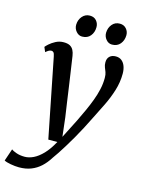

<svg xmlns="http://www.w3.org/2000/svg" viewBox="-187 -851 880 1184"><g transform="rotate(15 253.0 -259.5)"><path d="M85.5 -466Q82 -484.5 76.5 -490.8Q71 -497 63 -497Q54.5 -497 46.2 -492.5Q38 -488 27 -478.5L14 -508.5Q18 -514.5 33.5 -528.5Q49 -542.5 72.2 -554.8Q95.5 -567 122.5 -567Q148 -567 162.8 -558.8Q177.5 -550.5 185.2 -535.5Q193 -520.5 196 -500Q203 -452.5 210 -405.2Q217 -358 223.8 -310.8Q230.5 -263.5 237.2 -216.5Q244 -169.5 251 -122.5L265 -1.5L326 -121.5Q345 -160.5 362.2 -198.2Q379.5 -236 393.2 -272.8Q407 -309.5 415.2 -346Q423.5 -382.5 423.5 -419.5Q423.5 -441.5 418.2 -455.8Q413 -470 407.5 -483Q402 -496 402 -514.5Q402 -539 416.5 -552.5Q431 -566 455.5 -566Q478 -566 493 -554Q508 -542 515.8 -521Q523.5 -500 523.5 -473.5Q523.5 -419 507 -365.8Q490.5 -312.5 465.8 -262.2Q441 -212 417.5 -165.5Q399 -127.5 379.5 -90.5Q360 -53.5 340.2 -19Q320.5 15.5 302 45.2Q283.5 75 267.8 99.2Q252 123.5 239.5 140Q218.5 174 191.8 198.5Q165 223 131.5 236.2Q98 249.5 54.5 249.5Q30 249.5 0.8 244.2Q-28.5 239 -41 231.5L-14.5 153.5Q-5.5 161 17.8 169.2Q41 177.5 71.5 177.5Q98.5 177.5 127.5 163.5Q156.5 149.5 186 118.8Q215.5 88 243 37.5H185.5ZM221.5 -630Q199.5 -630 183.5 -648.8Q167.5 -667.5 168 -692Q169 -723.5 188 -745.5Q207 -767.5 236 -767.5Q263.5 -767.5 278.5 -749.5Q293.5 -731.5 293 -708Q293 -675.5 274.2 -652.8Q255.5 -630 221.5 -630ZM412.5 -630Q390 -630 374.2 -648.8Q358.5 -667.5 359 -692Q360 -723.5 378.5 -745.5Q397 -767.5 427 -767.5Q453.5 -767.5 469 -749.5Q484.5 -731.5 484 -708Q483.5 -675.5 464.8 -652.8Q446 -630 412.5 -630Z"/></g></svg>

Font: Merriweather Light 18pt Medium
Style: Italic
Weight: 500
Italic angle: -7.8°
Version: Version 2.101